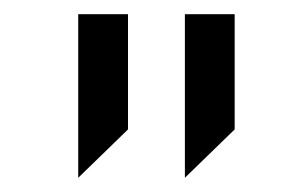

<svg xmlns="http://www.w3.org/2000/svg" viewBox="-20 -580 430 270"><path d="M160 -398 90 -330V-560H160ZM310 -398 240 -330V-560H310Z"/></svg>

Font: Iceland
Style: Regular
Weight: 400
Designer: Cyreal (www.cyreal.org)
Foundry: Cyreal (www.cyreal.org)
Version: Version 1.001